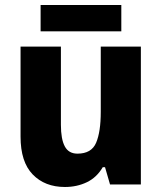

<svg xmlns="http://www.w3.org/2000/svg" viewBox="-20 -736 646 766"><path d="M542 -550V0H419L399 -69H390Q366 -28 326.5 -9Q287 10 239 10Q159 10 110.5 -40Q62 -90 62 -191V-550H223V-238Q223 -181 238.5 -152Q254 -123 289 -123Q345 -123 363.5 -166.5Q382 -210 382 -290V-550ZM464 -716V-611H142V-716Z"/></svg>

Font: Noto Sans Lao UI SemCond ExtBd
Style: Regular
Weight: 800
Width: 4
Designer: Monotype Design Team
Foundry: Monotype Imaging Inc.
Version: Version 2.000; ttfautohint (v1.8.4.7-5d5b)